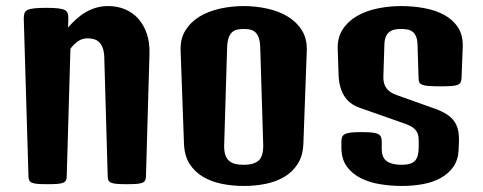

<svg xmlns="http://www.w3.org/2000/svg" viewBox="-20 -613 1609 639"><path d="M59.1 -551.3Q59.1 -561.5 61.3 -568.6Q63.5 -575.7 71 -579.6Q78.6 -583.5 93.5 -585.2Q108.4 -586.9 133.3 -586.9Q158.2 -586.9 173.1 -585.2Q188 -583.5 195.6 -579.6Q203.1 -575.7 205.3 -568.6Q207.5 -561.5 207.5 -551.3L206.5 -521.5Q220.2 -537.1 234.6 -550Q249 -563 265.4 -572.5Q281.7 -582 300.3 -587.4Q318.8 -592.8 340.8 -592.8Q370.6 -592.8 396.2 -582Q421.9 -571.3 440.2 -550.8Q458.5 -530.3 468.5 -501Q478.5 -471.7 477.5 -434.6L465.8 -27.8Q465.8 -18.6 463.4 -13.2Q460.9 -7.8 454.1 -4.9Q447.3 -2 434.8 -1Q422.4 0 401.9 0Q381.3 0 368.9 -1Q356.4 -2 349.9 -4.9Q343.3 -7.8 340.8 -13.2Q338.4 -18.6 338.4 -27.8L327.1 -420.4Q326.7 -439.5 322.3 -452.1Q317.9 -464.8 310.5 -472.2Q303.2 -479.5 293.2 -482.4Q283.2 -485.4 271.5 -485.4Q252.9 -485.4 238.8 -475.1Q224.6 -464.8 214.4 -450.7L202.1 -27.8Q202.1 -18.6 199.7 -13.2Q197.3 -7.8 190.4 -4.9Q183.6 -2 171.1 -1Q158.7 0 138.2 0Q117.7 0 105.2 -1Q92.8 -2 86.2 -4.9Q79.6 -7.8 77.1 -13.2Q74.7 -18.6 74.7 -27.8Z M581.1 -444.3Q579.6 -483.4 596.9 -511.5Q614.3 -539.6 643.8 -557.6Q673.3 -575.7 711.9 -584.2Q750.5 -592.8 791 -592.8Q831.5 -592.8 870.1 -584.2Q908.7 -575.7 938.2 -557.6Q967.8 -539.6 985.1 -511.5Q1002.4 -483.4 1001 -444.3L989.7 -135.3Q988.3 -95.2 971.2 -68.1Q954.1 -41 926.8 -24.7Q899.4 -8.3 864.3 -1.2Q829.1 5.9 791.5 5.9Q753.4 5.9 718.3 -1.2Q683.1 -8.3 655.5 -24.7Q627.9 -41 610.8 -67.9Q593.8 -94.7 592.3 -134.8ZM726.1 -130.9Q725.6 -112.3 729.2 -99.6Q732.9 -86.9 741 -79.1Q749 -71.3 761.5 -67.9Q773.9 -64.5 791 -64.5Q825.2 -64.5 841.1 -79.1Q856.9 -93.8 856 -131.3L846.2 -452.6Q845.7 -473.1 841.6 -485.8Q837.4 -498.5 830.1 -505.4Q822.8 -512.2 813 -514.4Q803.2 -516.6 791 -516.6Q778.8 -516.6 769 -514.4Q759.3 -512.2 752 -505.4Q744.6 -498.5 740.5 -485.8Q736.3 -473.1 735.8 -452.6Z M1116.2 -142.1Q1116.2 -151.4 1118.7 -157.2Q1121.1 -163.1 1128.2 -166.7Q1135.3 -170.4 1148.4 -171.9Q1161.6 -173.3 1183.1 -173.3Q1205.1 -173.3 1218.3 -171.9Q1231.4 -170.4 1238.5 -166.7Q1245.6 -163.1 1248 -157Q1250.5 -150.9 1250.5 -141.6V-117.7Q1250.5 -87.9 1267.8 -76.2Q1285.2 -64.5 1316.9 -64.5Q1348.6 -64.5 1361.1 -77.9Q1373.5 -91.3 1373.5 -122.6V-146.5Q1373.5 -158.7 1370.4 -167.5Q1367.2 -176.3 1360.8 -182.9Q1354.5 -189.5 1344.5 -194.3Q1334.5 -199.2 1321.3 -203.6L1176.8 -254.4Q1142.1 -266.6 1125.2 -294.4Q1108.4 -322.3 1106.9 -362.8L1104 -448.2Q1102.5 -487.3 1120.1 -514.6Q1137.7 -542 1167.5 -559.3Q1197.3 -576.7 1235.8 -584.7Q1274.4 -592.8 1314.9 -592.8Q1354.5 -592.8 1392.1 -585.9Q1429.7 -579.1 1458.7 -563.2Q1487.8 -547.4 1504.6 -521.2Q1521.5 -495.1 1520 -456.1L1516.1 -353.5Q1515.6 -344.2 1512.9 -338.9Q1510.3 -333.5 1502.9 -330.6Q1495.6 -327.6 1482.2 -326.7Q1468.8 -325.7 1446.8 -325.7Q1422.9 -325.7 1408.4 -326.7Q1394 -327.6 1386.2 -330.6Q1378.4 -333.5 1375.7 -338.9Q1373 -344.2 1373 -353.5L1369.6 -464.4Q1369.1 -480.5 1365 -490.7Q1360.8 -501 1353.8 -506.8Q1346.7 -512.7 1336.9 -514.6Q1327.1 -516.6 1314.9 -516.6Q1302.7 -516.6 1292.7 -514.4Q1282.7 -512.2 1275.4 -506.3Q1268.1 -500.5 1263.9 -490.5Q1259.8 -480.5 1259.3 -464.8L1255.9 -358.9Q1254.9 -335 1265.9 -319.6Q1276.9 -304.2 1302.2 -295.9L1425.3 -252Q1450.2 -243.2 1466.3 -232.9Q1482.4 -222.7 1491.9 -209Q1501.5 -195.3 1504.9 -178Q1508.3 -160.6 1507.3 -137.2L1506.3 -114.7Q1504.9 -81.1 1489 -58.1Q1473.1 -35.2 1447 -20.8Q1420.9 -6.3 1387.5 -0.2Q1354 5.9 1317.4 5.9Q1281.7 5.9 1245.8 0.2Q1210 -5.4 1181.2 -19.8Q1152.3 -34.2 1134.3 -58.8Q1116.2 -83.5 1116.2 -122.1Z"/></svg>

Font: Denk One
Style: Regular
Weight: 400
Designer: Irina Smirnova
Foundry: Irina Smirnova
Version: Version 1.002